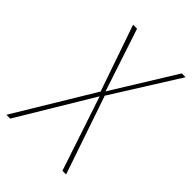

<svg xmlns="http://www.w3.org/2000/svg" viewBox="-228 -767 853 853"><g transform="rotate(45 198.5 -340.5)"><path d="M421 -681 225 -369 351 0H328L211 -351L0 0H-24L199 -369L91 -681H116L214 -385L397 -681Z"/></g></svg>

Font: Fira Sans Extra Condensed Thin
Style: Italic
Weight: 250
Width: 3
Italic angle: -8°
Designer: Carrois Corporate & Edenspiekermann AG
Foundry: Carrois Corporate GbR & Edenspiekermann AG
Version: Version 4.203